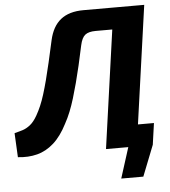

<svg xmlns="http://www.w3.org/2000/svg" viewBox="-95 -741 834 944"><g transform="rotate(-5 322.0 -269.5)"><path d="M419 -107H649L634 -1L574 151H465L513 0H403ZM638 -690 624 -583H403Q368 -583 351 -569.5Q334 -556 326 -519Q315 -467 304.5 -421.5Q294 -376 283.5 -336.5Q273 -297 262.5 -262.5Q252 -228 240 -198Q228 -168 213 -141Q183 -82 145.5 -48.5Q108 -15 63.5 -3.5Q19 8 -32 2L-38 -117Q-18 -122 1.5 -128Q21 -134 40 -149Q59 -164 76 -194Q88 -215 98.5 -239.5Q109 -264 118.5 -294.5Q128 -325 138 -363Q148 -401 159 -449Q170 -497 183 -556Q198 -624 239.5 -657Q281 -690 352 -690ZM652 -690 555 0H403L500 -690Z"/></g></svg>

Font: Exo 2
Style: Bold Italic
Weight: 700
Italic angle: -8°
Designer: Natanael Gama
Foundry: Natanael Gama
Version: Version 2.010